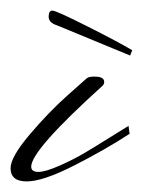

<svg xmlns="http://www.w3.org/2000/svg" viewBox="-87 -318 275 363"><path d="M159 -213 21 -270Q5 -275 5 -286.5Q5 -298 12 -298Q19 -298 78.5 -268Q138 -238 163 -223ZM107 -156Q-28 -34 -28 -3Q-28 7 -14.5 7Q-1 7 26 -5Q53 -17 74 -29.5Q95 -42 124.5 -60.5Q154 -79 156 -80L158 -65Q112 -35 53 -5Q-6 25 -36.5 25Q-67 25 -67 0Q-67 -21 -31 -63.5Q5 -106 41 -138L77 -170Q82 -174 96 -173Q110 -172 110 -163Q110 -159 107 -156Z"/></svg>

Font: Monsieur La Doulaise
Style: Regular
Weight: 400
Designer: Alejandro Paul
Foundry: Alejandro Paul
Version: Version 1.000